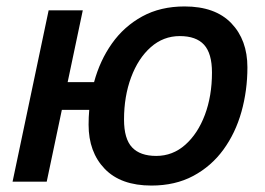

<svg xmlns="http://www.w3.org/2000/svg" viewBox="-20 -564 823 596"><path d="M19 0 131 -532H237L190 -309H272Q290 -376 327.5 -429Q365 -482 421.5 -513Q478 -544 553 -544Q648 -544 698 -492Q748 -440 748 -355Q748 -283 729.5 -217Q711 -151 673.5 -99.5Q636 -48 580 -18Q524 12 450 12Q355 12 305 -40Q255 -92 255 -177Q255 -200 257 -223H172L125 0ZM465 -80Q516 -80 555 -114.5Q594 -149 616 -207.5Q638 -266 638 -339Q638 -398 613.5 -425Q589 -452 538 -452Q487 -452 448 -417.5Q409 -383 387 -324Q365 -265 365 -193Q365 -133 390 -106.5Q415 -80 465 -80Z"/></svg>

Font: Geist Medium
Style: Italic
Weight: 500
Italic angle: -12°
Designer: Basement.studio, Andrés Briganti, Mateo Zaragoza
Foundry: Basement.studio, Vercel, Andrés Briganti, Guido Ferreyra, Mateo Zaragoza
Version: Version 1.500; ttfautohint (v1.8.4.7-5d5b)